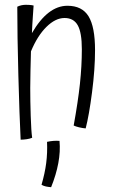

<svg xmlns="http://www.w3.org/2000/svg" viewBox="-20 -547 477 800"><path d="M106 -180Q106 -127 108 -63.5Q110 0 114 27Q105 31 91.5 33Q78 35 66 35Q61 -66 56.5 -233Q52 -400 52 -519Q60 -523 69 -525Q78 -527 88 -527Q95 -527 103 -526.5Q111 -526 120 -524Q120 -522 117 -480Q114 -438 113 -409Q146 -466 183 -494.5Q220 -523 261 -523Q322 -523 349 -479Q376 -435 376 -338Q376 -259 363.5 -162.5Q351 -66 337 -12Q324 -13 309.5 -16.5Q295 -20 287 -24Q305 -123 313 -197.5Q321 -272 321 -342Q321 -411 304 -441.5Q287 -472 249 -472Q211 -472 173.5 -435Q136 -398 109 -333Q108 -293 107 -253.5Q106 -214 106 -180ZM176 44Q190 41 202.5 40Q215 39 228 40Q232 84 223 132.5Q214 181 193 233Q181 232 171.5 230Q162 228 153 223Q167 175 172.5 132.5Q178 90 176 44Z"/></svg>

Font: Atma Light
Style: Regular
Weight: 300
Designer: Gregori Vincens, Jeremie Hornus, Riccardo Olocco, Yoann Minet.
Foundry: black foundry
Version: Version 1.102;PS 1.100;hotconv 1.0.86;makeotf.lib2.5.63406